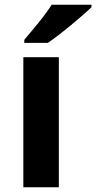

<svg xmlns="http://www.w3.org/2000/svg" viewBox="-20 -786 404 806"><path d="M227 0H78V-546H227ZM364 -756Q350 -742 327 -722Q304 -702 277.5 -680Q251 -658 225.5 -638.5Q200 -619 181 -606H82V-619Q98 -638 119.5 -663.5Q141 -689 162 -716.5Q183 -744 197 -766H364Z"/></svg>

Font: Noto Sans Ol Chiki
Style: Regular
Weight: 400
Designer: Monotype Design Team, Lewis McGuffie
Foundry: Monotype Imaging Inc.
Version: Version 2.003